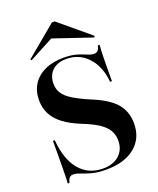

<svg xmlns="http://www.w3.org/2000/svg" viewBox="-144 -853 783 951"><g transform="rotate(-20 248.0 -377.5)"><path d="M250.8 11.3Q204.8 11.3 173.4 2.4Q141.9 -6.5 122.2 -14.5Q102.4 -22.6 86.3 -22.6Q74.2 -22.6 66.9 -14.5Q59.7 -6.5 55.6 10.5H46.8Q48.4 -9.7 48.8 -36.7Q49.2 -63.7 49.6 -105.6Q50 -147.6 50 -212.9H59.7Q67.7 -110.5 114.1 -54.8Q160.5 0.8 237.9 0.8Q291.1 0.8 323 -27.8Q354.8 -56.5 354.8 -104.8Q354.8 -135.5 340.3 -159.3Q325.8 -183.1 295.2 -203.2Q264.5 -223.4 215.3 -242.7Q158.9 -265.3 123.4 -291.9Q87.9 -318.5 71 -351.6Q54 -384.7 54 -425Q54 -473.4 76.6 -508.5Q99.2 -543.5 140.7 -562.9Q182.3 -582.3 238.7 -582.3Q281.5 -582.3 308.9 -573.8Q336.3 -565.3 355.2 -556.9Q374.2 -548.4 389.5 -548.4Q402.4 -548.4 409.7 -556Q416.9 -563.7 421 -581.5H429.8Q428.2 -562.9 427.4 -540.7Q426.6 -518.5 426.2 -483.5Q425.8 -448.4 425.8 -391.1H416.1Q408.9 -473.4 363.7 -522.6Q318.5 -571.8 250.8 -571.8Q203.2 -571.8 176.2 -546.4Q149.2 -521 149.2 -477.4Q149.2 -449.2 163.3 -427Q177.4 -404.8 210.1 -384.7Q242.7 -364.5 297.6 -341.1Q384.7 -305.6 421 -262.5Q457.3 -219.4 457.3 -157.3Q457.3 -79 402 -33.9Q346.8 11.3 250.8 11.3ZM87.1 -624.2 83.1 -630.6 246 -766.1H260.5L421.8 -631.5L417.7 -624.2L198.4 -698.4L228.2 -699.2Z"/></g></svg>

Font: Playfair 144pt
Style: Bold
Weight: 700
Version: Version 2.001;gftools[0.9.30]